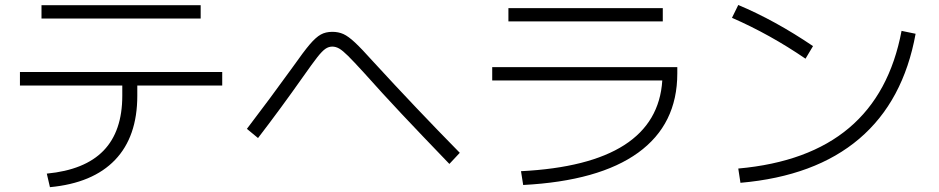

<svg xmlns="http://www.w3.org/2000/svg" viewBox="-20 -733 3790 775"><path d="M473.6 -346.7V-387.7H60.5V-442.4H877V-387.7H534.2V-346.7Q534.2 -181.2 444.3 -87.4Q354.5 6.3 181.6 22.5L168.9 -32.2Q322.3 -46.9 397.9 -125Q473.6 -203.1 473.6 -346.7ZM147.5 -711.9H790V-658.2H147.5Z M1448.2 -440.4Q1406.7 -485.8 1385 -507.3Q1363.3 -528.8 1349.4 -536.9Q1335.4 -544.9 1321.3 -544.9Q1306.6 -544.9 1293.5 -535.9Q1280.3 -526.9 1260.7 -502Q1241.2 -477.1 1203.1 -422.9Q1113.3 -295.4 1021.5 -175.8L976.6 -212.9Q1066.9 -331.1 1162.1 -462.9Q1206.1 -525.4 1230.5 -554Q1254.9 -582.5 1274.7 -593.5Q1294.4 -604.5 1321.3 -604.5Q1346.2 -604.5 1366.2 -595.5Q1386.2 -586.4 1412.8 -561.5Q1439.5 -536.6 1486.3 -484.4Q1659.7 -295.4 1835.9 -116.2L1793.9 -71.3Q1678.7 -190.9 1601.1 -273.4Q1523.4 -356 1448.2 -440.4Z M2653.3 -408.2H1966.8V-461.9H2713.9V-436.5Q2713.9 -231 2555.9 -116.7Q2397.9 -2.4 2091.8 13.7L2083 -42Q2631.8 -69.8 2653.3 -408.2ZM2032.2 -700.2H2655.3V-646.5H2032.2Z M3619.1 -608.4 3675.8 -596.7Q3626.5 -324.7 3448.5 -173.1Q3270.5 -21.5 2968.8 4.9L2960 -52.7Q3243.2 -78.1 3407.2 -216.6Q3571.3 -355 3619.1 -608.4ZM2934.6 -661.1 2960 -712.9Q3108.9 -650.4 3261.7 -546.9L3231.4 -496.1Q3087.9 -594.2 2934.6 -661.1Z"/></svg>

Font: Pretendard JP Light
Style: Regular
Weight: 300
Designer: Base glyphs from Inter by Rasmus Andersson; Hangeul glyphs from Noto Sans CJK(Source Han Sans) by Jang Soo-young and Kan
Foundry: Kil Hyung-jin
Version: Version 1.309